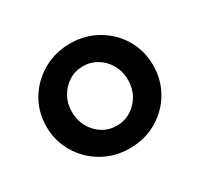

<svg xmlns="http://www.w3.org/2000/svg" viewBox="-97 -831 673 647"><g transform="rotate(-30 239.5 -507.5)"><path d="M240 -304Q182 -304 135 -331Q88 -358 60 -404.5Q32 -451 32 -507Q32 -565 60 -611Q88 -657 135 -684Q182 -711 240 -711Q298 -711 345 -684Q392 -657 419.5 -611Q447 -565 447 -507Q447 -451 419.5 -404.5Q392 -358 345 -331Q298 -304 240 -304ZM240 -392Q270 -392 295 -407.5Q320 -423 334.5 -449Q349 -475 349 -508Q349 -540 334.5 -566Q320 -592 295 -607.5Q270 -623 240 -623Q209 -623 184.5 -607.5Q160 -592 145.5 -566Q131 -540 131 -508Q131 -475 145.5 -449Q160 -423 184.5 -407.5Q209 -392 240 -392Z"/></g></svg>

Font: Red Hat Text SemiBold
Style: Regular
Weight: 600
Designer: Pentagram, MCKL
Foundry: MCKL
Version: Version 1.030